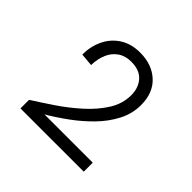

<svg xmlns="http://www.w3.org/2000/svg" viewBox="-115 -1022 648 648"><g transform="rotate(45 209.0 -697.5)"><path d="M58 -488V-529Q93 -551 133 -578Q173 -605 209 -637.5Q245 -670 268 -706.5Q291 -743 291 -784Q291 -819 271 -841.5Q251 -864 211 -864Q183 -864 163.5 -850.5Q144 -837 134 -814Q124 -791 123 -760L77 -764Q77 -803 92.5 -835.5Q108 -868 138 -887.5Q168 -907 211 -907Q267 -907 302.5 -874.5Q338 -842 338 -783Q338 -743 319 -706Q300 -669 269 -637Q238 -605 201 -578Q164 -551 128 -530L117 -531H360V-488Z"/></g></svg>

Font: Hanken Grotesk
Style: Regular
Weight: 400
Designer: Alfredo Marco Pradil
Foundry: Hanken Design Co.
Version: Version 3.013